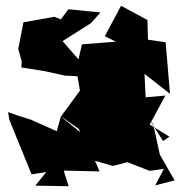

<svg xmlns="http://www.w3.org/2000/svg" viewBox="-20 -734 652 663"><path d="M565 -262 497 -304 551 -404 483 -398 479 -479 567 -410 552 -588 491 -597 489 -665 398 -714 342 -609 380 -590 263 -581 251 -529 196 -592 294 -654 327 -691 216 -702 190 -667 168 -676 61 -657 43 -565 55 -522 54 -501 136 -488 204 -473 296 -468 245 -487 256 -421 190 -331 176 -281 86 -321 38 -336 8 -347 12 -321C38 -258 63 -195 89 -132L140 -140L102 -93L217 -91L200 -145L324 -142L269 -268C240 -291 212 -314 184 -337L284 -266L247 -303L293 -183L370 -161L420 -174L497 -144L546 -151L516 -94L583 -111L532 -200L509 -305L499 -317L543 -247Z"/></svg>

Font: Hussar Lance
Style: ExBd
Weight: 700
Foundry: Cannot Into Space Fonts, PlusOne Fonts
Version: Version 2.270